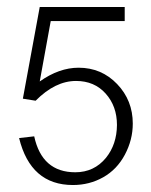

<svg xmlns="http://www.w3.org/2000/svg" viewBox="-20 -616 430 545"><path d="M356.9 -265.1Q356.9 -219.2 334.5 -177Q312 -134.8 272.9 -112.8Q233.9 -90.8 187 -90.8Q66.9 -90.8 34.2 -224.1L77.1 -229Q99.1 -127 193.8 -127Q247.1 -127 280.8 -168Q311.5 -206.1 312 -261.2Q312 -314.5 280 -350.3Q248 -386.2 195.8 -386.2Q136.7 -386.2 81.1 -330.1L44.9 -335.9L92.8 -596.2H334V-556.2H124L92.8 -384.8Q147.9 -423.8 203.1 -423.8Q268.1 -423.8 312.5 -377.4Q356.9 -331.1 356.9 -265.1Z"/></svg>

Font: Kikakui Sans Pro
Style: Regular
Weight: 400
Version: 0.2